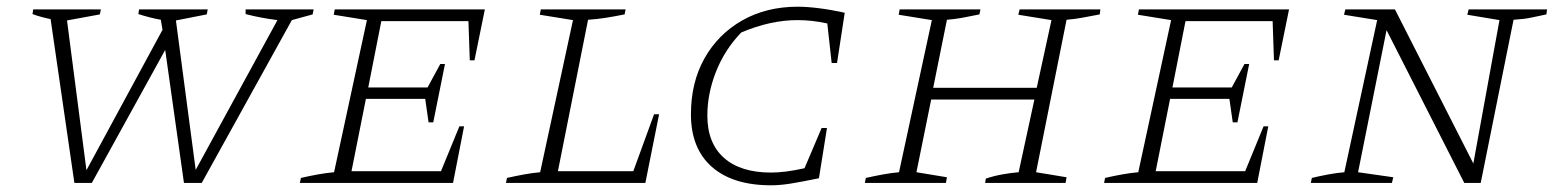

<svg xmlns="http://www.w3.org/2000/svg" viewBox="-20 -546 4637 573"><path d="M202 0 131 -489Q101 -495 77 -504L79 -518H281L278 -503L180 -485L238 -38L465 -457L460 -487Q427 -493 393 -504L395 -518H600L597 -503L505 -485L564 -39L808 -486Q759 -492 713 -504V-518H916L913 -503L851 -486L582 0H529L473 -397L254 0Z M875 0 878 -15Q904 -21 929 -25.5Q954 -30 977 -32L1075 -486L976 -502L979 -518H1427L1396 -366H1382L1378 -483H1118L1079 -285H1256L1294 -355H1308L1273 -181H1259L1249 -251H1072L1029 -35H1296L1351 -169H1365L1332 0Z M1932 -205H1947L1906 0H1490L1493 -15Q1520 -21 1544.5 -25.5Q1569 -30 1592 -32L1690 -486L1591 -502L1594 -518H1847L1844 -503Q1808 -496 1785.5 -492.5Q1763 -489 1735 -487L1645 -35H1870Z M2281 7Q2167 7 2104.5 -48Q2042 -103 2042 -205Q2042 -300 2082.5 -372Q2123 -444 2195 -485Q2267 -526 2361 -526Q2388 -526 2424 -521.5Q2460 -517 2501 -508L2478 -358H2462L2449 -476Q2404 -486 2360 -486Q2279 -486 2192 -449Q2143 -398 2117 -332.5Q2091 -267 2091 -201Q2091 -119 2140.5 -75Q2190 -31 2281 -31Q2324 -31 2381 -44L2432 -164H2448L2424 -14Q2370 -3 2339 2Q2308 7 2281 7Z M2561 0 2564 -15Q2591 -21 2615.5 -25.5Q2640 -30 2663 -32L2761 -486L2662 -502L2665 -518H2906L2903 -503Q2869 -496 2849.5 -492.5Q2830 -489 2806 -487L2765 -284H3074L3118 -486L3019 -502L3023 -518H3264L3262 -503Q3231 -497 3209 -493Q3187 -489 3163 -487L3072 -32L3163 -17L3160 0H2920L2922 -13Q2946 -21 2971 -25.5Q2996 -30 3020 -32L3067 -249H2759L2715 -32L2806 -17L2803 0Z M3275 0 3278 -15Q3304 -21 3329 -25.5Q3354 -30 3377 -32L3475 -486L3376 -502L3379 -518H3827L3796 -366H3782L3778 -483H3518L3479 -285H3656L3694 -355H3708L3673 -181H3659L3649 -251H3472L3429 -35H3696L3751 -169H3765L3732 0Z M4363 -518H4597L4595 -503Q4571 -498 4550 -493.5Q4529 -489 4497 -487L4399 0H4350L4118 -456L4033 -32L4138 -17L4134 0H3892L3895 -15Q3920 -21 3944.5 -25.5Q3969 -30 3992 -32L4090 -486L3991 -502L3995 -518H4143L4377 -58L4455 -486L4359 -502Z"/></svg>

Font: Piazzolla SC ExtraLight
Style: Italic
Weight: 200
Italic angle: -11.3°
Designer: Juan Pablo del Peral
Foundry: Huerta Tipografica
Version: Version 1.330